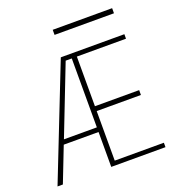

<svg xmlns="http://www.w3.org/2000/svg" viewBox="-143 -921 958 1038"><g transform="rotate(-20 336.0 -402.5)"><path d="M275.9 -804.7V-775.4H617.7V-804.7ZM10.7 0H41.5L119.6 -200.7H319.8V0H631.8V-25.4H349.1V-310.5H603.5V-338.4H349.1V-624H631.8V-649.9H266.1ZM319.8 -227.5H130.4L284.7 -624H319.8Z"/></g></svg>

Font: Estedad Thin
Style: Regular
Weight: 100
Designer: Amin Abedi
Version: Version 7.3